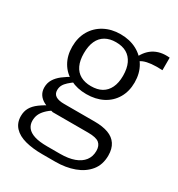

<svg xmlns="http://www.w3.org/2000/svg" viewBox="-191 -694 983 1061"><g transform="rotate(30 300.5 -163.5)"><path d="M581 -490Q540 -492 511 -489Q482 -486 462 -478Q442 -470 427 -453L412 -462Q424 -492 440 -513.5Q456 -535 477 -548.5Q498 -562 523.5 -567.5Q549 -573 581 -570ZM282 -165Q224 -165 179 -188Q134 -211 109 -254Q84 -297 84 -354Q84 -412 109.5 -455.5Q135 -499 180 -523Q225 -547 282 -547Q341 -547 386 -523Q431 -499 456.5 -455.5Q482 -412 482 -354Q482 -297 456.5 -254Q431 -211 386 -188Q341 -165 282 -165ZM282 -216Q323 -216 350.5 -231.5Q378 -247 393 -278Q408 -309 408 -354Q408 -401 393 -432.5Q378 -464 350.5 -480Q323 -496 282 -496Q243 -496 215 -480Q187 -464 172.5 -432.5Q158 -401 158 -354Q158 -309 172.5 -278Q187 -247 215 -231.5Q243 -216 282 -216ZM237 244Q176 244 129 231.5Q82 219 56 191Q30 163 30 120Q30 90 43 67Q56 44 83 24Q110 4 151 -17L175 1Q147 19 130 36.5Q113 54 105.5 71.5Q98 89 98 111Q98 136 112.5 154.5Q127 173 158 183Q189 193 240 193H322Q375 193 412 179.5Q449 166 468.5 140.5Q488 115 488 79Q488 46 468.5 30Q449 14 398 14H170L169 13Q134 6 110.5 -6.5Q87 -19 75 -38Q63 -57 63 -82Q63 -110 76.5 -132.5Q90 -155 115 -174.5Q140 -194 174 -212L198 -192Q177 -177 162 -163.5Q147 -150 139.5 -136Q132 -122 132 -104Q132 -80 150 -68.5Q168 -57 204 -57H399Q450 -57 485.5 -44Q521 -31 539.5 -3Q558 25 558 68Q558 127 526 166Q494 205 440.5 224.5Q387 244 322 244Z"/></g></svg>

Font: Roboto Serif SemiCondensed Light
Style: Regular
Weight: 300
Width: 4
Designer: Greg Gazdowicz
Foundry: Commercial Type
Version: Version 1.007